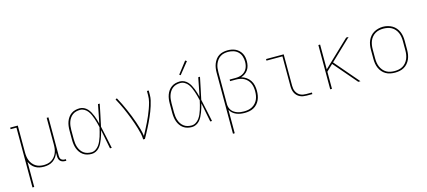

<svg xmlns="http://www.w3.org/2000/svg" viewBox="-67 -1385 4934 2220"><g transform="rotate(-15 2400.0 -275.5)"><path d="M106 205V-511H36V-530H127V-210Q127 -185 130.5 -160Q134 -135 143 -112Q152 -89 168 -69Q184 -49 205 -35.5Q226 -22 250.5 -16.5Q275 -11 300 -11Q325 -11 349.5 -16.5Q374 -22 395 -35.5Q416 -49 432 -69Q448 -89 457 -112Q466 -135 469.5 -160Q473 -185 473 -210V-530H494V-68Q494 -57 497 -45.5Q500 -34 508.5 -26Q517 -18 528 -14.5Q539 -11 551 -11H564V8H551Q535 8 520 3.5Q505 -1 494 -11.5Q483 -22 478 -37.5Q473 -53 473 -68V-113Q463 -85 446.5 -61.5Q430 -38 406 -21.5Q382 -5 353.5 1.5Q325 8 297 8Q270 8 244 2.5Q218 -3 195 -16.5Q172 -30 155 -51Q138 -72 127 -96V205Z M869 8Q842 8 816 1.5Q790 -5 768 -20.5Q746 -36 730.5 -58Q715 -80 706 -105Q697 -130 693.5 -156.5Q690 -183 690 -210V-320Q690 -347 693.5 -373.5Q697 -400 706 -425Q715 -450 730.5 -472Q746 -494 768 -509.5Q790 -525 816 -531.5Q842 -538 869 -538Q895 -538 919 -526.5Q943 -515 960.5 -496Q978 -477 990.5 -454Q1003 -431 1012.5 -407Q1022 -383 1029.5 -358Q1037 -333 1043 -308Q1055 -363 1065.5 -418.5Q1076 -474 1087 -530H1108Q1094 -465 1081 -399Q1068 -333 1053 -268Q1069 -202 1082 -134.5Q1095 -67 1110 0H1089Q1077 -57 1066.5 -114.5Q1056 -172 1044 -229Q1037 -203 1029.5 -178Q1022 -153 1012.5 -128Q1003 -103 991 -79.5Q979 -56 961.5 -36Q944 -16 919.5 -4Q895 8 869 8ZM869 -11Q897 -11 921 -26Q945 -41 961 -63Q977 -85 988 -110.5Q999 -136 1007.5 -162Q1016 -188 1022.5 -215Q1029 -242 1035 -268Q1029 -295 1022 -321Q1015 -347 1006.5 -372.5Q998 -398 987 -423Q976 -448 960 -469.5Q944 -491 920 -505Q896 -519 869 -519Q845 -519 821.5 -513Q798 -507 778.5 -492.5Q759 -478 745.5 -457.5Q732 -437 724.5 -414.5Q717 -392 714 -368Q711 -344 711 -320V-210Q711 -186 714 -162Q717 -138 724.5 -115.5Q732 -93 745.5 -72.5Q759 -52 778.5 -37.5Q798 -23 821.5 -17Q845 -11 869 -11Z M1486 0Q1486 -35 1478 -70Q1470 -105 1460 -138.5Q1450 -172 1438.5 -205.5Q1427 -239 1414.5 -272Q1402 -305 1388.5 -337.5Q1375 -370 1360.5 -402.5Q1346 -435 1330 -466.5Q1314 -498 1297 -529L1315 -538Q1337 -499 1356.5 -458.5Q1376 -418 1394 -377Q1412 -336 1428.5 -294.5Q1445 -253 1459.5 -210.5Q1474 -168 1486.5 -124.5Q1499 -81 1505 -37Q1524 -72 1542 -107Q1560 -142 1577.5 -177.5Q1595 -213 1610.5 -249.5Q1626 -286 1639.5 -323Q1653 -360 1663 -398.5Q1673 -437 1673 -477V-530H1694V-477Q1694 -445 1686.5 -413Q1679 -381 1669.5 -350.5Q1660 -320 1648.5 -290Q1637 -260 1624 -230.5Q1611 -201 1597 -171.5Q1583 -142 1568 -113.5Q1553 -85 1538 -56.5Q1523 -28 1507 0Z M2069 8Q2042 8 2016 1.5Q1990 -5 1968 -20.5Q1946 -36 1930.5 -58Q1915 -80 1906 -105Q1897 -130 1893.5 -156.5Q1890 -183 1890 -210V-320Q1890 -347 1893.5 -373.5Q1897 -400 1906 -425Q1915 -450 1930.5 -472Q1946 -494 1968 -509.5Q1990 -525 2016 -531.5Q2042 -538 2069 -538Q2095 -538 2119 -526.5Q2143 -515 2160.5 -496Q2178 -477 2190.5 -454Q2203 -431 2212.5 -407Q2222 -383 2229.5 -358Q2237 -333 2243 -308Q2255 -363 2265.5 -418.5Q2276 -474 2287 -530H2308Q2294 -465 2281 -399Q2268 -333 2253 -268Q2269 -202 2282 -134.5Q2295 -67 2310 0H2289Q2277 -57 2266.5 -114.5Q2256 -172 2244 -229Q2237 -203 2229.5 -178Q2222 -153 2212.5 -128Q2203 -103 2191 -79.5Q2179 -56 2161.5 -36Q2144 -16 2119.5 -4Q2095 8 2069 8ZM2069 -11Q2097 -11 2121 -26Q2145 -41 2161 -63Q2177 -85 2188 -110.5Q2199 -136 2207.5 -162Q2216 -188 2222.5 -215Q2229 -242 2235 -268Q2229 -295 2222 -321Q2215 -347 2206.5 -372.5Q2198 -398 2187 -423Q2176 -448 2160 -469.5Q2144 -491 2120 -505Q2096 -519 2069 -519Q2045 -519 2021.5 -513Q1998 -507 1978.5 -492.5Q1959 -478 1945.5 -457.5Q1932 -437 1924.5 -414.5Q1917 -392 1914 -368Q1911 -344 1911 -320V-210Q1911 -186 1914 -162Q1917 -138 1924.5 -115.5Q1932 -93 1945.5 -72.5Q1959 -52 1978.5 -37.5Q1998 -23 2021.5 -17Q2045 -11 2069 -11ZM2097 -605 2082 -615 2191 -756 2209 -744Z M2506 205V-525Q2506 -552 2510 -579.5Q2514 -607 2524 -632Q2534 -657 2550.5 -679.5Q2567 -702 2590 -716.5Q2613 -731 2640 -737Q2667 -743 2694 -743Q2719 -743 2743 -738.5Q2767 -734 2788.5 -723.5Q2810 -713 2828 -696Q2846 -679 2857.5 -657.5Q2869 -636 2873.5 -612Q2878 -588 2878 -563Q2878 -537 2872 -510.5Q2866 -484 2851 -462Q2836 -440 2814 -424.5Q2792 -409 2766 -401Q2798 -393 2825 -374Q2852 -355 2870 -328Q2888 -301 2895 -268.5Q2902 -236 2902 -204Q2902 -176 2897.5 -148.5Q2893 -121 2881.5 -95.5Q2870 -70 2851 -49Q2832 -28 2807.5 -15Q2783 -2 2755.5 3Q2728 8 2700 8Q2675 8 2649.5 4Q2624 0 2600.5 -10Q2577 -20 2557.5 -37Q2538 -54 2527 -77V205ZM2697 -11Q2722 -11 2747 -15.5Q2772 -20 2794.5 -32Q2817 -44 2834.5 -63Q2852 -82 2862.5 -105Q2873 -128 2877 -153.5Q2881 -179 2881 -204Q2881 -229 2877 -253.5Q2873 -278 2862.5 -300.5Q2852 -323 2834.5 -341Q2817 -359 2795.5 -370.5Q2774 -382 2749.5 -386.5Q2725 -391 2700 -391H2631V-410H2700Q2721 -410 2741.5 -413.5Q2762 -417 2781 -426Q2800 -435 2815 -449.5Q2830 -464 2839.5 -482.5Q2849 -501 2853 -522Q2857 -543 2857 -563Q2857 -596 2847 -627.5Q2837 -659 2813.5 -682Q2790 -705 2758.5 -714.5Q2727 -724 2694 -724Q2670 -724 2645.5 -718.5Q2621 -713 2600.5 -699Q2580 -685 2565.5 -665Q2551 -645 2542 -622Q2533 -599 2530 -574.5Q2527 -550 2527 -525V-146V-139Q2528 -119 2534.5 -100Q2541 -81 2553.5 -65.5Q2566 -50 2583 -39.5Q2600 -29 2618.5 -22.5Q2637 -16 2657 -13.5Q2677 -11 2697 -11Z M3444 0Q3424 0 3403 -3.5Q3382 -7 3363.5 -16Q3345 -25 3330 -40Q3315 -55 3306 -74Q3297 -93 3293.5 -113.5Q3290 -134 3290 -155V-511H3099V-530H3310V-155Q3310 -137 3313 -119Q3316 -101 3324 -84.5Q3332 -68 3345 -54.5Q3358 -41 3374 -33Q3390 -25 3408 -22Q3426 -19 3444 -19H3511V0Z M3725 0V-530H3746V-233L4058 -530H4087L3837 -292L4087 0H4060L4053 -9L3822 -278L3746 -205V0Z M4500 8Q4472 8 4444 2.5Q4416 -3 4391.5 -17Q4367 -31 4348.5 -52.5Q4330 -74 4318.5 -100Q4307 -126 4302.5 -154Q4298 -182 4298 -210V-320Q4298 -348 4302.5 -376Q4307 -404 4318.5 -430Q4330 -456 4348.5 -477.5Q4367 -499 4391.5 -513Q4416 -527 4444 -534Q4472 -541 4500 -541Q4528 -541 4556 -534Q4584 -527 4608.5 -513Q4633 -499 4651.5 -477.5Q4670 -456 4681.5 -430Q4693 -404 4697.5 -376Q4702 -348 4702 -320V-210Q4702 -182 4697.5 -154Q4693 -126 4681.5 -100Q4670 -74 4651.5 -52.5Q4633 -31 4608.5 -17Q4584 -3 4556 2.5Q4528 8 4500 8ZM4500 -11Q4525 -11 4550.5 -16Q4576 -21 4598 -34Q4620 -47 4636.5 -67Q4653 -87 4663 -110.5Q4673 -134 4677 -159.5Q4681 -185 4681 -210V-320Q4681 -346 4677 -371.5Q4673 -397 4663 -420.5Q4653 -444 4636 -464Q4619 -484 4596.5 -496.5Q4574 -509 4548.5 -514Q4523 -519 4498 -519Q4472 -519 4447 -513.5Q4422 -508 4400.5 -495Q4379 -482 4362.5 -462Q4346 -442 4336.5 -419Q4327 -396 4323 -370.5Q4319 -345 4319 -320V-210Q4319 -185 4323 -159.5Q4327 -134 4337 -110.5Q4347 -87 4363.5 -67Q4380 -47 4402 -34Q4424 -21 4449.5 -16Q4475 -11 4500 -11Z"/></g></svg>

Font: Iosevka Slab Thin Extended
Style: Regular
Weight: 100
Width: 7
Monospace: yes
Designer: Belleve Invis
Foundry: Belleve Invis
Version: Version 11.1.1; ttfautohint (v1.8.3)